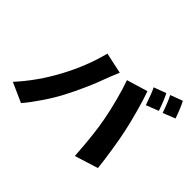

<svg xmlns="http://www.w3.org/2000/svg" viewBox="-174 -1096 1409 1409"><g transform="rotate(45 530.0 -392.0)"><path d="M880.7 -772Q907.7 -719.5 933.9 -641L837 -603Q802.2 -704.2 784.8 -736.2ZM1006.4 -817.8Q1019.9 -792.6 1035.5 -754.1Q1051.1 -715.6 1060 -687.9L964.5 -649.9Q932.5 -742.2 910.5 -782ZM25.6 -34.1Q146.7 -165.8 237.2 -334.5Q327.8 -503.2 370 -671.2L533.4 -636Q501.1 -560.4 489 -525.9Q470.5 -472.3 434.3 -390.4Q398.1 -308.6 364.7 -245Q329.2 -175.4 276.5 -97.1Q223.7 -18.8 178.3 34.1ZM693.9 -313.9Q680.4 -388.8 655.2 -483.8Q630 -578.8 609 -634.9L772.4 -683.9Q793 -629.3 820 -531.4Q846.9 -433.6 861.5 -365.1Q875 -304.7 890.8 -204.4Q906.6 -104 914.8 -28.1L732.2 29.1Q718.4 -188.9 693.9 -313.9Z"/></g></svg>

Font: Karasuma Gothic
Style: Italic
Weight: 900
Italic angle: -9.39999°
Designer: Rasmus Andersson / Ryoko Nishizuka
Foundry: Genbu
Version: Version 1.00